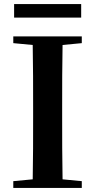

<svg xmlns="http://www.w3.org/2000/svg" viewBox="-20 -919 466 939"><path d="M49 -833H377V-899H49ZM45 -708 140 -699C142 -597 142 -496 142 -394V-346C142 -243 142 -141 140 -42L45 -33V0H380V-33L286 -42C284 -143 284 -245 284 -347V-394C284 -497 284 -599 286 -699L380 -708V-741H45Z"/></svg>

Font: Noto Serif JP
Style: Bold
Weight: 700
Designer: Ryoko NISHIZUKA 西塚涼子 (kana & ideographs); Frank Grießhammer (Latin, Greek & Cyrillic); Wenlong ZHANG 张文龙 (bopomofo); San
Foundry: Adobe
Version: Version 2.001;hotconv 1.1.0;makeotfexe 2.6.0